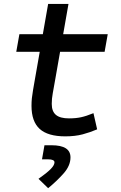

<svg xmlns="http://www.w3.org/2000/svg" viewBox="-20 -694 626 991"><path d="M316.9 9.8Q227.1 9.8 184.8 -28.6Q142.6 -66.9 142.6 -147.9Q142.6 -168.5 144.5 -187.3Q146.5 -206.1 150.6 -229.5Q154.8 -252.9 160.6 -287.1L228.5 -673.8H333.5L265.6 -287.1Q257.3 -238.3 252.2 -211.9Q247.1 -185.5 247.1 -157.7Q247.1 -119.1 268.6 -101.1Q290 -83 335.9 -83Q371.6 -83 398.4 -88.9Q425.3 -94.7 462.4 -109.9L481.4 -26.4Q446.3 -11.2 407 -0.7Q367.7 9.8 316.9 9.8ZM64 -426.8 80.1 -517.6H536.1L520 -426.8ZM228.5 277.3 178.7 229Q221.2 199.2 241.2 179Q261.2 158.7 261.2 144Q261.2 128.4 228.5 128.4H196.8L209.5 55.7H246.1Q343.8 55.7 343.8 118.2Q343.8 160.6 309.1 200.2Q274.4 239.7 228.5 277.3Z"/></svg>

Font: Cascadia Mono NF
Style: Italic
Weight: 400
Italic angle: -10°
Monospace: yes
Designer: Aaron Bell
Foundry: Saja Typeworks
Version: Version 2404.023